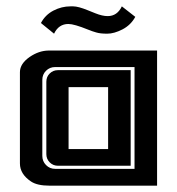

<svg xmlns="http://www.w3.org/2000/svg" viewBox="-20 -587 560 607"><path d="M150.9 -480.5 109.4 -514.2Q123 -540 148.9 -553.5Q174.8 -566.9 202.6 -566.9Q202.6 -566.9 211.4 -566.9Q227.1 -566.9 257.3 -554.7L281.7 -544.9Q303.7 -536.1 320.3 -536.1Q350.6 -536.1 365.2 -566.9L407.7 -533.7Q393.6 -507.8 367.2 -494.1Q340.8 -480.5 318.8 -480.5Q296.9 -480.5 284.2 -484.4Q270.5 -488.3 258.8 -493.2Q214.4 -511.2 196.3 -511.2Q165.5 -511.2 150.9 -480.5ZM321.8 -311.5H196.8V-115.7H321.8ZM126.5 -328.6Q126.5 -344.2 137.2 -354.7Q147.9 -365.2 163.1 -365.2H393.1V-63H163.1Q147.9 -63 137.2 -73.7Q126.5 -84.5 126.5 -99.6ZM405.3 -53.2V-375H154.3Q137.2 -375 125.5 -363.3Q113.8 -351.6 113.8 -334.5V-94.2Q113.8 -77.1 125.5 -65.2Q137.2 -53.2 154.3 -53.2ZM43 -356Q43 -356 43 -358.9Q43 -385.7 74.2 -407.2Q103 -426.8 133.3 -427.2H476.6V0H137.2Q97.7 0 78.1 -13.2Q43 -36.6 43 -70.3Z"/></svg>

Font: Ebtekar Inline 2
Style: Inline-2
Weight: 500
Designer: Arman Khorramak
Foundry: Arman Khorramak
Version: Version 2.000